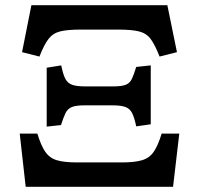

<svg xmlns="http://www.w3.org/2000/svg" viewBox="-20 -720 767 740"><path d="M132 -502 65 -519 101 -700H625L662 -519L595 -502Q577 -548 560.5 -570Q544 -592 515.5 -599Q487 -606 434 -606H292Q240 -606 212 -599Q184 -592 167 -570Q150 -548 132 -502ZM160 -232V-459L216 -468Q223 -433 232 -416Q241 -399 258.5 -393Q276 -387 308 -387H416Q448 -387 464 -393Q480 -399 488 -415.5Q496 -432 505 -462L561 -468V-241L505 -233Q498 -267 489 -284.5Q480 -302 462.5 -308Q445 -314 414 -314H306Q273 -314 257 -307.5Q241 -301 233 -285Q225 -269 215 -238ZM79 0 56 -205H124Q138 -159 154.5 -135Q171 -111 199 -102.5Q227 -94 277 -94H450Q499 -94 527.5 -102.5Q556 -111 572.5 -135Q589 -159 603 -205H671L647 0Z"/></svg>

Font: Literata 7pt Medium
Style: Regular
Weight: 500
Designer: Latin by Veronika Burian and Jose Scaglione. Greek by Irene Vlachou. Cyrillic by Vera Evstafieva.
Foundry: TypeTogether
Version: Version 3.002